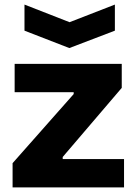

<svg xmlns="http://www.w3.org/2000/svg" viewBox="-20 -819 597 839"><path d="M87 -799 284 -722 482 -799V-685L283 -609L87 -685ZM35 -106 302 -408V-416H44V-540H512V-435L254 -133V-124H522V0H35Z"/></svg>

Font: Encode Sans Normal
Style: Bold
Weight: 700
Designer: Pablo Impallari, Andres Torresi
Foundry: Pablo Impallari, Andres Torresi
Version: Version 1.000; ttfautohint (v1.00) -l 8 -r 50 -G 200 -x 14 -